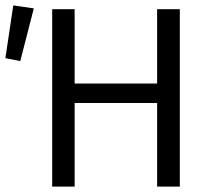

<svg xmlns="http://www.w3.org/2000/svg" viewBox="-39 -690 775 710"><path d="M154 0V-656H237V-381H542V-656H626V0H542V-309H237V0ZM-19 -475 10 -670 86 -659 36 -464Z"/></svg>

Font: Pinyin1712
Style: Regular
Weight: 400
Version: Version 1